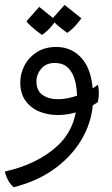

<svg xmlns="http://www.w3.org/2000/svg" viewBox="-47 -451 464 796"><path d="M9.8 325.2Q-2.4 315.9 -12.7 297.4Q-22.9 278.8 -26.9 260.3Q109.9 229 191.2 153.6Q272.5 78.1 272.5 -45.4Q272.5 -84.5 263.9 -117.2Q255.4 -149.9 235.1 -169.9Q214.8 -189.9 179.7 -189.9Q144 -189.9 124 -166.3Q104 -142.6 104 -113.8Q104 -75.2 129.4 -57.4Q154.8 -39.6 193.4 -39.6Q231 -39.6 275.6 -55.4Q320.3 -71.3 359.4 -99.6Q362.8 -80.6 362.8 -63.5Q362.8 -46.4 358.4 -27.3Q319.8 -1 276.6 12.5Q233.4 25.9 192.9 25.9Q150.4 25.9 115 11Q79.6 -3.9 58.3 -33.9Q37.1 -64 37.1 -109.4Q37.1 -145.5 54.4 -179.2Q71.8 -212.9 105.2 -234.6Q138.7 -256.3 186.5 -256.3Q253.9 -256.3 296.4 -203.9Q338.9 -151.4 338.9 -43.5Q338.9 37.6 299.8 112.1Q260.7 186.5 187.3 242.7Q113.8 298.8 9.8 325.2ZM231.4 -314.9Q205.6 -333.5 188.2 -349.1Q170.9 -364.7 168 -371.6L220.7 -430.7L290.5 -375Q270.5 -347.7 253.7 -332.3Q236.8 -316.9 231.4 -314.9ZM126.5 -306.6Q100.6 -325.2 83.5 -340.6Q66.4 -356 63 -363.3L115.7 -422.4L185.5 -366.2Q165.5 -338.9 148.7 -323.5Q131.8 -308.1 126.5 -306.6Z"/></svg>

Font: Harmattan
Style: Regular
Weight: 400
Designer: George W. Nuss III and SIL International
Foundry: SIL International
Version: Version 4.000